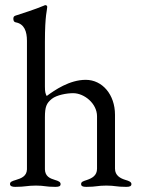

<svg xmlns="http://www.w3.org/2000/svg" viewBox="-20 -725 555 748"><path d="M39 3C79 3 85 -2 120 -2C155 -2 156 3 196 3C211 3 216 0 216 -8C216 -16 208 -20 194 -24C174 -30 156 -38 155 -65V-268C155 -309 161 -323 182 -340C201 -355 240 -362 265 -362C308 -362 358 -322 358 -272V-68C358 -41 339 -31 319 -24C304 -19 296 -17 296 -8C296 0 302 3 316 3C356 3 359 -2 394 -2C429 -2 432 3 472 3C486 3 492 0 492 -8C492 -16 483 -20 469 -24C449 -30 428 -41 428 -68V-278C428 -356 379 -414 314 -414C251 -414 193 -374 162 -351C157 -360 155 -367 155 -388V-562C155 -669 164 -686 164 -698C164 -702 161 -705 157 -705C155 -705 153 -704 151 -703C118 -689 68 -673 40 -664C34 -662 32 -658 32 -652C32 -644 35 -639 41 -638C75 -632 85 -602 85 -566V-65C84 -38 62 -30 42 -24C25 -19 19 -16 19 -8C19 0 27 3 39 3Z"/></svg>

Font: Garamond-Math
Style: Regular
Weight: 400
Version: Version 2019-08-16